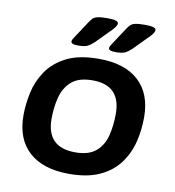

<svg xmlns="http://www.w3.org/2000/svg" viewBox="-81 -790 793 870"><g transform="rotate(10 315.0 -355.5)"><path d="M294 7Q174 7 109.5 -51.5Q45 -110 45 -219Q45 -269 56.5 -323Q68 -377 99.5 -424Q131 -471 188.5 -500.5Q246 -530 338 -530Q457 -530 521 -471.5Q585 -413 585 -304Q585 -246 571.5 -191Q558 -136 525 -91Q492 -46 435.5 -19.5Q379 7 294 7ZM304 -94Q367 -94 400 -122.5Q433 -151 444.5 -197.5Q456 -244 456 -297Q456 -429 327 -429Q263 -429 230 -400Q197 -371 185 -324.5Q173 -278 173 -226Q173 -94 304 -94ZM234 -573Q216 -573 208.5 -576.5Q201 -580 201 -586Q201 -592 205.5 -598.5Q210 -605 216 -615L262 -685Q270 -697 277 -704Q284 -711 299 -714.5Q314 -718 344 -718Q394 -718 394 -703Q394 -694 385 -682.5Q376 -671 361 -657L306 -601Q290 -586 276 -579.5Q262 -573 234 -573ZM407 -573Q389 -573 381.5 -576.5Q374 -580 374 -586Q374 -592 378.5 -598.5Q383 -605 389 -615L435 -685Q443 -697 450 -704Q457 -711 472 -714.5Q487 -718 517 -718Q567 -718 567 -703Q567 -694 558 -682.5Q549 -671 534 -657L479 -601Q463 -586 449 -579.5Q435 -573 407 -573Z"/></g></svg>

Font: Asap Semi Expanded Semi Expanded SemiBold
Style: Italic
Weight: 600
Width: 6
Italic angle: -6°
Designer: Pablo Cosgaya
Foundry: Omnibus-Type
Version: Version 3.001; ttfautohint (v1.8.4.7-5d5b)